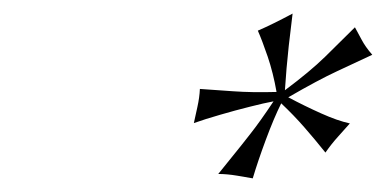

<svg xmlns="http://www.w3.org/2000/svg" viewBox="-20 -700 563 280"><path d="M348.6 -439.9Q340.8 -441.4 325.9 -443.8Q311 -446.3 298.3 -446.3Q309.6 -460.4 320.3 -473.6Q331.1 -486.8 345.2 -504.9Q359.4 -522.9 378.9 -552.2Q365.7 -549.8 344.5 -544.4Q323.2 -539.1 301.3 -532.7Q279.3 -526.4 262.7 -520.5Q264.6 -529.3 267.8 -543.7Q271 -558.1 271.5 -570.3Q292.5 -568.8 320.1 -566.9Q347.7 -564.9 383.3 -565.9Q378.4 -593.8 370.4 -617.4Q362.3 -641.1 356 -655.3Q376.5 -664.1 406.7 -680.2Q404.8 -666 401.1 -633.1Q397.5 -600.1 395.5 -568.4Q432.1 -595.7 454.1 -617.2Q476.1 -638.7 497.6 -660.2Q501.5 -653.3 507.1 -642.6Q512.7 -631.8 522.9 -620.1Q499 -608.9 471.7 -596.2Q444.3 -583.5 400.4 -558.1Q424.3 -545.4 448.2 -534.7Q472.2 -523.9 490.2 -520Q483.4 -512.2 473.4 -501.2Q463.4 -490.2 454.6 -477.5Q438.5 -497.6 423.6 -514.6Q408.7 -531.7 390.1 -549.3Q379.4 -527.8 367.7 -496.3Q356 -464.8 348.6 -439.9Z"/></svg>

Font: Pinyon Script
Style: Regular
Weight: 400
Designer: Nicole Fally, Eben Sorkin
Foundry: Sorkin Type Co.
Version: Version 1.008; ttfautohint (v1.8.4.7-5d5b)